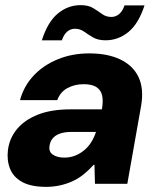

<svg xmlns="http://www.w3.org/2000/svg" viewBox="-20 -716 606 748"><path d="M160 12Q101 12 66.5 -7Q32 -26 19 -59Q6 -92 11 -132Q17 -178 46.5 -213.5Q76 -249 128 -269.5Q180 -290 255 -290H377Q383 -324 377.5 -345.5Q372 -367 354.5 -377.5Q337 -388 306 -388Q271 -388 243 -373Q215 -358 203 -326H58Q73 -381 111 -421.5Q149 -462 205 -485Q261 -508 328 -508Q399 -508 448.5 -484.5Q498 -461 519.5 -416Q541 -371 530 -305L476 0H350L348 -74H345Q326 -53 305.5 -36.5Q285 -20 261.5 -9.5Q238 1 212.5 6.5Q187 12 160 12ZM230 -102Q254 -102 273.5 -110Q293 -118 309 -131.5Q325 -145 336 -163Q347 -181 354 -202H257Q232 -202 213.5 -195.5Q195 -189 185 -176.5Q175 -164 173 -148Q169 -125 186 -113.5Q203 -102 230 -102ZM143 -559Q166 -631 205.5 -663.5Q245 -696 294 -696Q324 -696 343 -684.5Q362 -673 377.5 -661.5Q393 -650 414 -650Q431 -650 444.5 -661.5Q458 -673 465 -695H543Q520 -624 480.5 -591.5Q441 -559 391 -559Q362 -559 343 -570Q324 -581 308 -592.5Q292 -604 272 -604Q255 -604 242 -593Q229 -582 221 -559Z"/></svg>

Font: DM Sans 36pt Black
Style: Italic
Weight: 900
Italic angle: -10°
Designer: Colophon Foundry, Jonny Pinhorn
Foundry: Colophon Foundry
Version: Version 4.004;gftools[0.9.30]